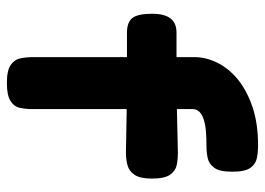

<svg xmlns="http://www.w3.org/2000/svg" viewBox="-126 -634 770 558"><g transform="rotate(90 259.0 -355.0)"><path d="M221 10Q185 10 169 -1Q153 -12 149.5 -29.5Q146 -47 146 -67V-535Q146 -568 162 -601Q178 -634 210 -660.5Q242 -687 290 -703.5Q338 -720 403 -720Q422 -720 439.5 -716.5Q457 -713 468 -697.5Q479 -682 479 -645Q479 -608 467.5 -592.5Q456 -577 439 -573.5Q422 -570 402 -570Q381 -570 362 -568.5Q343 -567 328.5 -562.5Q314 -558 305.5 -550Q297 -542 297 -529V-64Q297 -45 293.5 -28Q290 -11 273.5 -0.5Q257 10 221 10ZM75 -483H248L424 -487Q443 -487 460 -483.5Q477 -480 488 -464Q499 -448 499 -411Q499 -377 488 -361Q477 -345 460 -340.5Q443 -336 423 -336L255 -339H72Q42 -340 31 -356.5Q20 -373 20 -412Q20 -448 33.5 -465.5Q47 -483 75 -483Z"/></g></svg>

Font: Fredoka SemiExpanded SemiBold
Style: Regular
Weight: 600
Width: 6
Designer: Ben Nathan
Foundry: Milena B. Brandão, Ben Nathan
Version: Version 2.001